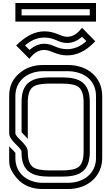

<svg xmlns="http://www.w3.org/2000/svg" viewBox="-20 -1270 748 1290"><path d="M125 -250V-229.2C131.3 -119.3 192.9 -83.3 312.5 -83.3H395.8C513.1 -83.3 583.3 -116.7 583.3 -250V-583.3C583.3 -716.7 513.4 -750 395.8 -750H312.5C197.6 -750 125 -717.5 125 -587.5V-381.2C125 -381.2 166.7 -337.5 166.7 -337.5V-583.3C166.7 -634.4 178.1 -668.8 202.1 -686.5C222.9 -701 259.4 -708.3 312.5 -708.3H395.8C449 -708.3 485.4 -701 506.3 -686.5C530.2 -668.8 541.7 -634.4 541.7 -583.3V-250C541.7 -199 530.2 -164.6 506.3 -146.9C485.4 -132.3 449 -125 395.8 -125H312.5C259.4 -125 222.9 -132.3 202.1 -146.9C178.1 -164.6 166.7 -199 166.7 -250C166.7 -302.4 83.3 -345.9 83.3 -375V-624C83.3 -730.3 168.2 -791.7 270.8 -791.7H437.5C551.7 -789.4 625 -725 625 -625V-207.3C625 -107.5 544.7 -41.7 437.5 -41.7H267.7C168.2 -41.7 83.3 -101.5 83.3 -208.3V-242.7C83.3 -243.8 83.3 -243.8 82.3 -243.8C68 -262.8 48.8 -278 41.7 -287.5V-187.5C41.7 -160.4 49 -136.5 63.5 -113.5C92.9 -65.8 145.2 0 267.7 0H437.5C567.9 0 666.7 -83.8 666.7 -209.4V-626C666.7 -750.4 568.8 -833.3 437.5 -833.3H270.8C209.4 -833.3 157.3 -816.7 114.6 -781.2C65.6 -742.7 41.7 -690.6 41.7 -628.1V-375C41.7 -323.2 125 -278.3 125 -250ZM431.3 -897.9C493.8 -897.9 552.1 -925 605.2 -978.1L619.8 -992.7L531.2 -1083.3L516.7 -1066.7C491.7 -1037.5 462.5 -1022.9 431.3 -1022.9C385.3 -1022.9 354.7 -1059.4 278.1 -1059.4C219.8 -1059.4 161.5 -1032.3 104.2 -979.2L88.5 -964.6L177.1 -875L191.7 -891.7C216.7 -919.8 245.8 -934.4 278.1 -934.4C322.1 -934.4 358.5 -897.9 431.3 -897.9ZM278.1 -976C243.8 -976 210.4 -962.5 178.1 -934.4L147.9 -964.6C188.5 -1000 232.3 -1017.7 278.1 -1017.7C350.9 -1017.7 370 -981.3 431.3 -981.3C465.6 -981.3 499 -994.8 531.2 -1022.9L560.4 -993.8C519.8 -957.3 476 -939.6 431.3 -939.6C359.1 -939.6 337.1 -976 278.1 -976ZM583.3 -1208.3V-1166.7H125V-1208.3ZM625 -1250H83.3V-1125H625Z"/></svg>

Font: Sportrop
Style: Regular
Weight: 500
Version: Version 0.9